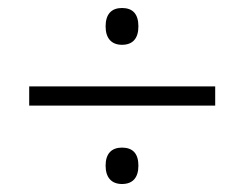

<svg xmlns="http://www.w3.org/2000/svg" viewBox="-20 -593 611 480"><path d="M285 -481C312 -481 326 -497 326 -527C326 -558 312 -573 285 -573C259 -573 244 -558 244 -527C244 -497 259 -481 285 -481ZM53 -329H518V-377H53ZM285 -133C312 -133 326 -149 326 -179C326 -209 312 -224 285 -224C259 -224 244 -209 244 -179C244 -149 259 -133 285 -133Z"/></svg>

Font: Noto Sans Myanmar UI Light
Style: Regular
Weight: 300
Designer: Monotype Design Team
Foundry: Monotype Imaging Inc.
Version: Version 2.103